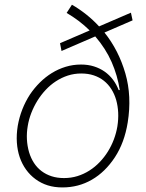

<svg xmlns="http://www.w3.org/2000/svg" viewBox="-20 -793 628 824"><path d="M56.1 -252.5Q68.9 -326.3 109 -388.1Q127.8 -415.8 151.5 -439.3Q175.1 -462.7 202.8 -479.8Q230.5 -496.8 261.9 -506.4Q293.3 -516 327.8 -516Q358 -516 383.3 -508Q408.7 -500 429.2 -485.6Q449.6 -471.2 464.7 -451.2Q479.8 -431.1 489.3 -406.6H494Q484.4 -468.8 459.2 -526.5Q433.9 -584.2 388.8 -636.7L244 -574.2L237.6 -607.6L364.7 -662.3Q343 -683.9 318.4 -702.6Q293.7 -721.2 266 -737.6L288.7 -772.7Q354.4 -734.7 405.2 -679.7L541.9 -738.6L549 -705.6L428.3 -653.4Q489.3 -577.4 518.1 -477.6Q546.2 -380 528.1 -267.4Q514.2 -181.1 473.4 -118.6Q431.5 -54.7 374.1 -21.7Q316.8 11.4 247.9 11.4Q213.4 11.4 185 2.5Q156.6 -6.4 132.8 -23.8Q109 -41.2 91.8 -65.2Q74.6 -89.1 64.6 -118.3Q54.7 -147.4 52.4 -181.3Q50.1 -215.2 56.1 -252.5ZM104.8 -139.6Q112.6 -114 125.9 -93.6Q139.2 -73.2 158.2 -58.8Q177.2 -44.4 201.3 -36.6Q225.5 -28.8 254.6 -28.8Q285.2 -28.8 312.5 -37.3Q339.8 -45.8 363.8 -61.1Q387.8 -76.3 407.8 -97.3Q427.9 -118.3 443.2 -142.9Q458.5 -167.6 468.8 -195Q479 -222.3 483.7 -250.4Q488.6 -281.6 487.2 -309.8Q485.8 -338.1 478.7 -363.6Q471.2 -389.6 457.9 -410.5Q444.6 -431.5 425.8 -446.4Q407 -461.3 382.6 -469.5Q358.3 -477.6 328.8 -477.6Q298.7 -477.6 271.3 -468.8Q244 -459.9 220 -444.2Q196 -428.6 176 -407.1Q155.9 -385.7 140.4 -360.6Q125 -335.6 114.3 -308.1Q103.7 -280.5 99.1 -252.5Q89.1 -194.2 104.8 -139.6Z"/></svg>

Font: Inter P Extra Light
Style: Italic
Weight: 200
Italic angle: 9.39999°
Designer: Rasmus Andersson
Foundry: rsms
Version: Version 3.018;git-588b23468